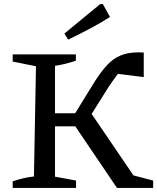

<svg xmlns="http://www.w3.org/2000/svg" viewBox="-20 -919 769 939"><path d="M42 0V-32Q68 -41 93.5 -47Q119 -53 146 -56L156 -595L42 -618V-653H351V-622Q327 -614 301.5 -607.5Q276 -601 249 -597V-55L352 -36V0ZM204 -301V-365H389V-301ZM552 0 328 -331 409 -390 662 -18 599 -70 729 -36V0ZM397 -312 326 -330 445 -523Q476 -571 505 -602Q534 -633 570.5 -648Q607 -663 658 -663Q664 -663 670 -662.5Q676 -662 683 -662V-542L538 -560L591 -592Q573 -579 553.5 -553.5Q534 -528 510 -492ZM313 -725 295 -755 470 -899H483L518 -836Q469 -805 417 -777.5Q365 -750 313 -725Z"/></svg>

Font: Piazzolla 24pt Medium
Style: Regular
Weight: 500
Designer: Juan Pablo del Peral
Foundry: Huerta Tipografica
Version: Version 2.005